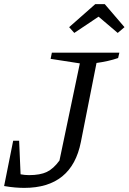

<svg xmlns="http://www.w3.org/2000/svg" viewBox="-24 -904 625 933"><path d="M-4 0 40 -220H69L76 -57Q97 -53 117 -53Q171 -53 203.5 -68.5Q236 -84 265 -124L364 -596L222 -618L228 -648H556L550 -622Q527 -614 500.5 -608Q474 -602 445 -598L369 -214Q325 9 94 9Q73 9 49 7Q25 5 -4 0ZM485 -884 581 -772 548 -744 455 -823 337 -744 312 -772 439 -884Z"/></svg>

Font: Piazzolla SC
Style: Italic
Weight: 400
Italic angle: -11.3°
Designer: Juan Pablo del Peral
Foundry: Huerta Tipografica
Version: Version 1.330